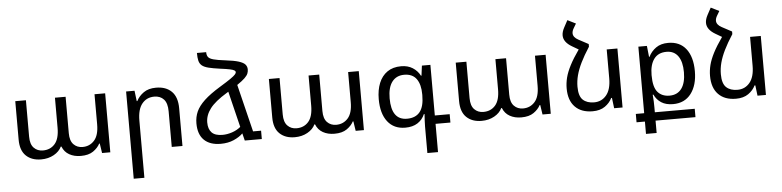

<svg xmlns="http://www.w3.org/2000/svg" viewBox="-53 -1061 6497 1596"><g transform="rotate(-5 3195.5 -263.5)"><path d="M254.9 8.8Q175.8 8.8 128.9 -36.1Q82 -81.1 82 -170.9V-492.2H170.9V-188Q170.9 -125 200.4 -94.5Q230 -64 275.9 -64Q337.9 -64 375.5 -106.9Q413.1 -149.9 413.1 -241.2V-492.2H502V-188Q502 -125 531.5 -94.5Q561 -64 606.9 -64Q666 -64 704.6 -106.9Q743.2 -149.9 743.2 -241.2V-492.2H832V0H763.2L751 -80.1H746.1Q728 -44.9 689.5 -18.1Q650.9 8.8 585.9 8.8Q530.8 8.8 490 -14.2Q449.2 -37.1 431.2 -83H425.8Q407.2 -43 361.1 -17.1Q314.9 8.8 254.9 8.8Z M1006.8 235.8V-492.2H1077.1L1087.9 -404.8H1092.8Q1112.8 -444.8 1153.3 -473.4Q1193.8 -502 1256.8 -502Q1339.8 -502 1387 -455.1Q1434.1 -408.2 1434.1 -314V0H1344.7V-296.9Q1344.7 -365.2 1315.4 -397.2Q1286.1 -429.2 1235.8 -429.2Q1172.9 -429.2 1134.3 -382.6Q1095.7 -335.9 1095.7 -241.2V235.8Z M1955.1 0H1954.1L1939 -60.1H1938Q1910.2 -32.2 1862.5 -11.2Q1814.9 9.8 1752.9 9.8Q1663.1 9.8 1614.5 -37.6Q1565.9 -85 1565.9 -176.8Q1565.9 -230 1585.9 -274.9Q1606 -319.8 1654.5 -365.5Q1703.1 -411.1 1788.1 -462.9Q1849.1 -500 1879.2 -521Q1909.2 -542 1919.2 -553.5Q1929.2 -564.9 1929.2 -573.2Q1929.2 -581.1 1919.7 -587.6Q1910.2 -594.2 1882.6 -600.1Q1855 -606 1801.3 -612.8Q1741.2 -621.1 1705.6 -630.1Q1669.9 -639.2 1651.6 -654.5Q1633.3 -669.9 1627.2 -695.1Q1621.1 -720.2 1621.1 -759.8H1698.2Q1698.2 -733.9 1709.2 -719Q1720.2 -704.1 1752.7 -695.1Q1785.2 -686 1851.1 -678.2Q1922.9 -669.9 1961.9 -657.5Q2001 -645 2015.6 -627.9Q2030.3 -610.8 2030.3 -586.9Q2030.3 -568.8 2023.7 -552.5Q2017.1 -536.1 1996.1 -515.6Q1975.1 -495.1 1932.1 -465.8L2029.3 -69.8H2096.2V0ZM1656.2 -176.8Q1656.2 -121.1 1684.6 -92Q1712.9 -63 1773.9 -63Q1814 -63 1855 -76.9Q1896 -90.8 1926.3 -116.2L1853 -416Q1847.2 -412.1 1840.3 -408.2Q1739.3 -347.2 1697.8 -292Q1656.2 -236.8 1656.2 -176.8Z M2371.1 8.8Q2292 8.8 2245.1 -36.1Q2198.2 -81.1 2198.2 -170.9V-492.2H2287.1V-188Q2287.1 -125 2316.7 -94.5Q2346.2 -64 2392.1 -64Q2454.1 -64 2491.7 -106.9Q2529.3 -149.9 2529.3 -241.2V-492.2H2618.2V-188Q2618.2 -125 2647.7 -94.5Q2677.2 -64 2723.1 -64Q2782.2 -64 2820.8 -106.9Q2859.4 -149.9 2859.4 -241.2V-492.2H2948.2V0H2879.4L2867.2 -80.1H2862.3Q2844.2 -44.9 2805.7 -18.1Q2767.1 8.8 2702.1 8.8Q2647 8.8 2606.2 -14.2Q2565.4 -37.1 2547.4 -83H2542Q2523.4 -43 2477.3 -17.1Q2431.2 8.8 2371.1 8.8Z M3457 235.8V14.2Q3457 -7.8 3458.5 -34.9Q3460 -62 3461.9 -88.9H3456.1Q3437 -43 3396 -16.6Q3355 9.8 3293 9.8Q3198.2 9.8 3145.8 -57.6Q3093.3 -125 3093.3 -245.1Q3093.3 -321.8 3116.7 -379.4Q3140.1 -437 3186.5 -469.5Q3232.9 -502 3302.2 -502Q3357.9 -502 3397.9 -476.6Q3438 -451.2 3460 -409.2H3464.4L3475.1 -492.2H3545.9V-69.8H3669.9V0H3545.9V235.8ZM3314 -63Q3385.3 -63 3421.1 -107.4Q3457 -151.9 3457 -245.1V-253.9Q3457 -336.9 3423.6 -383.1Q3390.1 -429.2 3321.3 -429.2Q3256.3 -429.2 3220.2 -382.1Q3184.1 -335 3184.1 -244.1Q3184.1 -63 3314 -63Z M3930.2 8.8Q3851.1 8.8 3804.2 -36.1Q3757.3 -81.1 3757.3 -170.9V-492.2H3846.2V-188Q3846.2 -125 3875.7 -94.5Q3905.3 -64 3951.2 -64Q4013.2 -64 4050.8 -106.9Q4088.4 -149.9 4088.4 -241.2V-492.2H4177.2V-188Q4177.2 -125 4206.8 -94.5Q4236.3 -64 4282.2 -64Q4341.3 -64 4379.9 -106.9Q4418.5 -149.9 4418.5 -241.2V-492.2H4507.3V0H4438.5L4426.3 -80.1H4421.4Q4403.3 -44.9 4364.7 -18.1Q4326.2 8.8 4261.2 8.8Q4206.1 8.8 4165.3 -14.2Q4124.5 -37.1 4106.4 -83H4101.1Q4082.5 -43 4036.4 -17.1Q3990.2 8.8 3930.2 8.8Z M4872.1 -549.8V-527.8Q4827.1 -458 4800.3 -403.1Q4773.4 -348.1 4760.7 -300Q4748 -252 4748 -204.1Q4748 -126 4781.7 -94.5Q4815.4 -63 4875 -63Q4938 -63 4977.5 -110.6Q5017.1 -158.2 5017.1 -252V-492.2H5106.4V0H5036.1L5025.4 -86.9H5019Q5000 -46.9 4959.7 -18.6Q4919.4 9.8 4856.4 9.8Q4762.2 9.8 4709.7 -44.2Q4657.2 -98.1 4657.2 -198.2Q4657.2 -243.2 4668.7 -288.6Q4680.2 -334 4708.3 -388.4Q4736.3 -442.9 4785.2 -512.2L4732.4 -543Q4662.1 -584 4662.1 -640.1Q4662.1 -669.9 4681.2 -705.1L4712.4 -763.2L4781.2 -729L4759.3 -691.9Q4746.1 -669.9 4746.1 -650.9Q4746.1 -617.2 4789.1 -594.2Z M5281.2 235.8V132.8H5211.4V63H5281.2V-492.2H5352.5L5362.3 -399.9H5366.2Q5388.2 -444.8 5428.7 -473.4Q5469.2 -502 5530.3 -502Q5627.4 -502 5679.4 -434.6Q5731.4 -367.2 5731.4 -248Q5731.4 -131.8 5678 -61.5Q5624.5 8.8 5527.3 8.8Q5468.3 8.8 5429.7 -16.1Q5391.1 -41 5371.1 -84H5365.2Q5368.2 -53.2 5369.1 -28.1Q5370.1 -2.9 5370.1 22.9V63H5703.1V132.8H5370.1V235.8ZM5504.4 -64Q5570.3 -64 5605.2 -111.6Q5640.1 -159.2 5640.1 -248Q5640.1 -335 5606.7 -382.1Q5573.2 -429.2 5510.3 -429.2Q5440.4 -429.2 5405.3 -381.1Q5370.1 -333 5370.1 -249V-244.1Q5370.1 -146 5405.8 -105Q5441.4 -64 5504.4 -64Z M6068.4 -549.8V-527.8Q6023.4 -458 5996.6 -403.1Q5969.7 -348.1 5957 -300Q5944.3 -252 5944.3 -204.1Q5944.3 -126 5978 -94.5Q6011.7 -63 6071.3 -63Q6134.3 -63 6173.8 -110.6Q6213.4 -158.2 6213.4 -252V-492.2H6302.7V0H6232.4L6221.7 -86.9H6215.3Q6196.3 -46.9 6156 -18.6Q6115.7 9.8 6052.7 9.8Q5958.5 9.8 5906 -44.2Q5853.5 -98.1 5853.5 -198.2Q5853.5 -243.2 5865 -288.6Q5876.5 -334 5904.5 -388.4Q5932.6 -442.9 5981.4 -512.2L5928.7 -543Q5858.4 -584 5858.4 -640.1Q5858.4 -669.9 5877.4 -705.1L5908.7 -763.2L5977.5 -729L5955.6 -691.9Q5942.4 -669.9 5942.4 -650.9Q5942.4 -617.2 5985.4 -594.2Z"/></g></svg>

Font: Kurinto Seri
Style: Regular
Weight: 400
Designer: Kurinto was developed by Clint Goss from a range of fonts that are compatible with the SIL Open Font License Version 1.1
Foundry: Clinton F. Goss
Version: Version 2.196; July 25, 2020